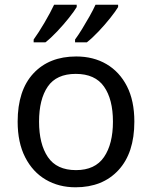

<svg xmlns="http://www.w3.org/2000/svg" viewBox="-20 -786 645 816"><path d="M551 -269Q551 -136 483.5 -63Q416 10 301 10Q230 10 174.5 -22.5Q119 -55 87 -117.5Q55 -180 55 -269Q55 -402 122 -474Q189 -546 304 -546Q377 -546 432.5 -513.5Q488 -481 519.5 -419.5Q551 -358 551 -269ZM146 -269Q146 -174 183.5 -118.5Q221 -63 303 -63Q384 -63 422 -118.5Q460 -174 460 -269Q460 -364 422 -418Q384 -472 302 -472Q220 -472 183 -418Q146 -364 146 -269ZM482 -756Q472 -739 449 -710Q426 -681 399 -652.5Q372 -624 349 -606H299V-618Q313 -637 329 -663Q345 -689 360.5 -716.5Q376 -744 386 -766H482ZM306 -756Q296 -739 273 -710Q250 -681 223 -652.5Q196 -624 173 -606H123V-618Q144 -647 169 -689.5Q194 -732 210 -766H306Z"/></svg>

Font: Noto Sans Linear A
Style: Regular
Weight: 400
Designer: Monotype Design Team
Foundry: Monotype Imaging Inc.
Version: Version 2.002; ttfautohint (v1.8.4.7-5d5b)